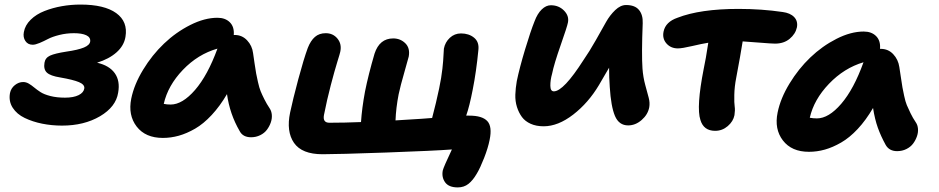

<svg xmlns="http://www.w3.org/2000/svg" viewBox="-20 -609 4132 845"><path d="M252.9 -56.2Q207.5 -56.2 165.5 -64.7Q123.5 -73.2 88.9 -89.8Q54.2 -106.4 35.9 -134.8Q17.6 -163.1 23.9 -199.2Q28.3 -220.7 45.4 -234.4Q62.5 -248 82 -248Q94.7 -248 106.7 -241Q118.7 -233.9 130.6 -223.9Q142.6 -213.9 158.4 -203.6Q174.3 -193.4 202.1 -186.3Q230 -179.2 266.1 -179.2Q303.7 -179.2 326.2 -190.4Q348.6 -201.7 351.1 -220.2Q353 -236.8 327.4 -247.6Q301.8 -258.3 245.1 -268.1Q202.1 -274.9 186.5 -289.3Q170.9 -303.7 175.8 -333Q179.2 -354.5 200.4 -364.3Q221.7 -374 272 -381.8Q323.7 -389.2 349.4 -399.9Q375 -410.6 377 -426.8Q378.9 -444.8 359.6 -453.9Q340.3 -462.9 305.2 -462.9Q272 -462.9 241 -455.1Q210 -447.3 191.4 -437.5Q172.9 -427.7 154.3 -419.9Q135.7 -412.1 124 -412.1Q102.5 -412.1 91.6 -428.7Q80.6 -445.3 85 -467.8Q90.3 -498 115 -522.2Q139.6 -546.4 175.8 -560.5Q211.9 -574.7 252.2 -581.8Q292.5 -588.9 334 -588.9Q439.5 -588.9 491.5 -551.3Q543.5 -513.7 532.2 -446.8Q525.9 -408.2 493.2 -378.9Q460.4 -349.6 407.2 -333Q460.9 -320.8 485.1 -286.9Q509.3 -252.9 500 -201.2Q490.2 -138.7 420.2 -97.4Q350.1 -56.2 252.9 -56.2Z M696.8 -2Q620.1 -2 581.5 -52Q543 -102.1 557.6 -174.8Q570.3 -237.3 609.9 -302.2Q649.4 -367.2 701.9 -417.2Q754.4 -467.3 817.4 -499Q880.4 -530.8 937 -530.8Q971.7 -530.8 991.7 -510.7Q1011.7 -490.7 1008.8 -455.1H1012.7Q1045.4 -455.1 1067.6 -431.4Q1089.8 -407.7 1093.8 -375Q1095.2 -364.7 1100.3 -330.3Q1105.5 -295.9 1107.4 -285.4Q1109.4 -274.9 1115.2 -248.5Q1121.1 -222.2 1127 -207.8Q1132.8 -193.4 1143.3 -172.4Q1153.8 -151.4 1167 -131.8Q1174.8 -120.1 1176.3 -103.8Q1177.7 -87.4 1171.9 -70.3Q1166 -53.2 1155 -38.3Q1144 -23.4 1125.5 -14.2Q1106.9 -4.9 1085 -4.9Q1048.8 -4.9 1034.7 -32.2Q991.2 -106.9 979 -194.8Q947.8 -141.6 911.6 -102.8Q875.5 -64 838.6 -42.7Q801.8 -21.5 766.8 -11.7Q731.9 -2 696.8 -2ZM731 -148.9Q782.7 -148.9 838.4 -213.1Q894 -277.3 937 -395Q851.1 -370.6 784.9 -301.5Q718.8 -232.4 700.7 -151.9Q713.9 -148.9 731 -148.9Z M1994.6 215.8Q1955.1 215.8 1939 193.4Q1922.9 170.9 1928.7 141.1Q1932.1 126.5 1968.8 48.8Q1890.6 54.7 1679 62.3Q1467.3 69.8 1399.4 69.8Q1308.6 69.8 1273.9 19.8Q1239.3 -30.3 1256.8 -113.8Q1268.6 -169.9 1292.7 -260Q1316.9 -350.1 1334.5 -397.9Q1347.2 -430.2 1366 -446.5Q1384.8 -462.9 1413.6 -462.9Q1445.8 -462.9 1465.3 -439Q1484.9 -415 1477.5 -380.9Q1476.6 -375.5 1464.6 -336.9Q1452.6 -298.3 1435.8 -234.1Q1418.9 -169.9 1405.8 -103Q1399.4 -68.8 1429.7 -68.8Q1495.6 -68.8 1568.8 -71.8Q1572.8 -132.8 1586.4 -206.1Q1601.1 -279.8 1628.4 -373Q1650.4 -439.9 1710.4 -439.9Q1742.2 -439.9 1763.9 -418.5Q1785.6 -397 1778.8 -359.9Q1777.8 -354 1760 -292.5Q1742.2 -231 1734.4 -193.8Q1722.7 -133.8 1720.7 -79.1Q1741.2 -80.6 1774.9 -82.5Q1808.6 -84.5 1834.7 -86.2Q1860.8 -87.9 1881.8 -89.8Q1899.9 -158.2 1912.6 -219.2Q1922.9 -268.1 1927 -306.4Q1931.2 -344.7 1931.9 -366.9Q1932.6 -389.2 1933.6 -395Q1939 -423.3 1959.7 -442.6Q1980.5 -461.9 2008.8 -461.9Q2043.5 -461.9 2066.4 -443.1Q2089.4 -424.3 2085.4 -389.2Q2076.2 -293.5 2060.5 -214.8Q2046.4 -141.6 2031.7 -100.1H2045.4Q2102.5 -100.1 2124.8 -75.9Q2147 -51.8 2134.8 6.8Q2127.9 42 2110.6 86.2Q2093.3 130.4 2078.6 154.8Q2061.5 184.6 2041.7 200.2Q2022 215.8 1994.6 215.8Z M2372.6 -53.2Q2339.8 -53.2 2315.4 -64.2Q2291 -75.2 2277.1 -94Q2263.2 -112.8 2255.1 -138.2Q2247.1 -163.6 2248 -192.4Q2249 -221.2 2254.4 -252Q2266.6 -311 2291 -391.8Q2315.4 -472.7 2332.5 -515.1Q2345.2 -549.3 2364.3 -567.6Q2383.3 -585.9 2404.3 -585.9Q2439 -585.9 2462.2 -562.5Q2485.4 -539.1 2479.5 -509.8Q2476.1 -491.7 2447.3 -409.7Q2418.5 -327.6 2409.7 -284.2Q2401.9 -256.8 2402.1 -231.9Q2402.3 -207 2417.5 -207Q2460 -207 2548.3 -345.2Q2573.2 -380.9 2602.1 -431.9Q2630.9 -482.9 2647.5 -512.5Q2664.1 -542 2687.5 -564.5Q2710.9 -586.9 2735.4 -586.9Q2774.4 -586.9 2792.2 -565.2Q2810.1 -543.5 2808.6 -506.8Q2803.2 -370.1 2807.6 -307.1Q2810.5 -269 2819.8 -234.9Q2829.1 -200.7 2835 -178.7Q2840.8 -156.7 2837.4 -137.2Q2831.5 -105 2804.2 -81.1Q2776.9 -57.1 2744.6 -57.1Q2704.1 -57.1 2686.5 -98.6Q2668.9 -140.1 2663.6 -226.1Q2660.6 -267.6 2660.6 -311Q2653.8 -299.8 2639.2 -274.4Q2624.5 -249 2616.2 -234.9Q2569.3 -156.2 2502.7 -104.7Q2436 -53.2 2372.6 -53.2Z M3127.4 -33.2Q3076.7 -33.2 3062.5 -81.1Q3043.9 -137.2 3077.1 -306.2Q3085.9 -346.2 3097.2 -420.9Q3069.3 -416.5 3025.6 -406.2Q2981.9 -396 2963.4 -396Q2932.1 -396 2913.1 -417.7Q2894 -439.5 2900.4 -470.2Q2909.2 -512.7 2961.4 -530.8Q3061.5 -569.8 3230.5 -569.8Q3332 -569.8 3424.3 -556.2Q3458 -551.8 3475.1 -533.9Q3492.2 -516.1 3487.3 -488.8Q3481 -459.5 3455.3 -438.2Q3429.7 -417 3391.1 -417Q3376.5 -417 3326.2 -421.1Q3275.9 -425.3 3248.5 -426.8Q3239.3 -368.2 3220.2 -267.1Q3212.4 -227.5 3211.7 -191.4Q3210.9 -155.3 3213.4 -139.9Q3215.8 -124.5 3212.4 -102.1Q3207 -74.7 3182.9 -54Q3158.7 -33.2 3127.4 -33.2Z M3540 59.1Q3463.9 59.1 3425.5 9Q3387.2 -41 3402.3 -113.8Q3415 -176.3 3454.6 -241.2Q3494.1 -306.2 3546.4 -356.2Q3598.6 -406.2 3661.6 -438.2Q3724.6 -470.2 3781.2 -470.2Q3815.9 -470.2 3835.9 -450Q3856 -429.7 3853 -394H3856Q3889.2 -394 3911.1 -370.6Q3933.1 -347.2 3938 -314Q3939.9 -302.7 3944.8 -269Q3949.7 -235.4 3951.7 -224.4Q3953.6 -213.4 3959.2 -187.3Q3964.8 -161.1 3970.9 -146.5Q3977.1 -131.8 3987.1 -111.1Q3997.1 -90.3 4010.3 -70.8Q4018.6 -59.1 4020 -42.7Q4021.5 -26.4 4015.6 -9.3Q4009.8 7.8 3998.8 22.7Q3987.8 37.6 3969.2 46.9Q3950.7 56.2 3928.2 56.2Q3893.6 56.2 3877.9 28.8Q3856.4 -10.3 3843.3 -47.1Q3830.1 -84 3822.3 -133.8Q3791 -80.1 3754.9 -41.5Q3718.8 -2.9 3681.9 18.3Q3645 39.6 3610.4 49.3Q3575.7 59.1 3540 59.1ZM3575.2 -87.9Q3627 -87.9 3682.4 -152.3Q3737.8 -216.8 3780.3 -335Q3694.8 -309.6 3628.4 -240.2Q3562 -170.9 3543.9 -90.8Q3558.6 -87.9 3575.2 -87.9Z"/></svg>

Font: Shantell Sans Bouncy
Style: Bold Italic
Weight: 700
Italic angle: -11.31°
Designer: Stephen Nixon, Anya Danilova, Shantell Martin
Foundry: Arrow Type
Version: Version 1.006;[9816181b4]